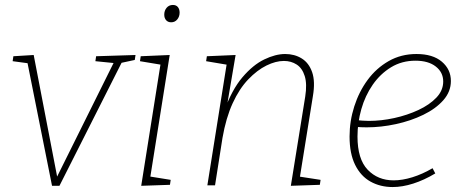

<svg xmlns="http://www.w3.org/2000/svg" viewBox="-20 -748 1866 775"><path d="M190 2 90 -499 98 -492 31 -501 34 -521 116 -526 212 -28H207L441 -499L445 -493L365 -501L368 -521L527 -526L524 -506L459 -492L473 -499L220 2Z M550 2 630 -502 641 -485 545 -501 548 -521 665 -526 585 -23 576 -37 669 -22 666 -2ZM671 -658Q658 -658 650.5 -666.5Q643 -675 643 -689Q643 -705 652.5 -716.5Q662 -728 678 -728Q691 -728 698 -719.5Q705 -711 705 -697Q705 -681 695.5 -669.5Q686 -658 671 -658Z M1154 2 1212 -358Q1220 -409 1210 -441Q1200 -473 1177.5 -487.5Q1155 -502 1126 -502Q1093 -502 1055.5 -483.5Q1018 -465 982 -427.5Q946 -390 919 -331Q892 -272 878 -191L848 0H817L897 -502L907 -485L812 -501L815 -521L931 -526L894 -308L885 -300Q916 -386 958.5 -436Q1001 -486 1046.5 -508Q1092 -530 1131 -530Q1169 -530 1198 -512Q1227 -494 1240 -456.5Q1253 -419 1243 -360L1189 -24L1177 -37L1274 -22L1271 -2Z M1565 7Q1515 7 1475.5 -15Q1436 -37 1413.5 -82.5Q1391 -128 1391 -197Q1391 -259 1410 -318.5Q1429 -378 1464 -425.5Q1499 -473 1549 -501.5Q1599 -530 1661 -530Q1727 -530 1763.5 -499Q1800 -468 1800 -421Q1800 -378 1769.5 -343.5Q1739 -309 1688.5 -284.5Q1638 -260 1578 -247Q1518 -234 1460 -234Q1447 -234 1437 -234.5Q1427 -235 1416 -236L1420 -263Q1431 -262 1443.5 -261Q1456 -260 1469 -260Q1519 -260 1571.5 -271.5Q1624 -283 1669 -304Q1714 -325 1741.5 -354Q1769 -383 1769 -419Q1769 -456 1739 -479.5Q1709 -503 1657 -503Q1602 -503 1558.5 -476.5Q1515 -450 1484.5 -406Q1454 -362 1438.5 -307.5Q1423 -253 1423 -197Q1423 -106 1464 -63Q1505 -20 1569 -20Q1604 -20 1644.5 -32.5Q1685 -45 1726 -69L1737 -48Q1692 -21 1648 -7Q1604 7 1565 7Z"/></svg>

Font: Bitter Thin ExtraLight
Style: Italic
Weight: 250
Italic angle: -9°
Version: Version 2.002